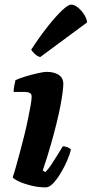

<svg xmlns="http://www.w3.org/2000/svg" viewBox="-20 -811 397 831"><path d="M178 0Q146 0 114 -8Q82 -16 60 -26.5Q38 -37 35 -44Q41 -61 49 -89.5Q57 -118 66.5 -153Q76 -188 85 -224.5Q94 -261 101 -295Q108 -329 112.5 -354.5Q117 -380 117 -393Q117 -405 108.5 -409Q100 -413 86 -413H39Q39 -427 42 -441.5Q45 -456 47 -464Q61 -471 88.5 -479.5Q116 -488 143 -494Q170 -500 182 -500Q214 -500 234 -487Q254 -474 254 -448Q254 -435 251 -411Q248 -387 241.5 -353Q235 -319 224.5 -276.5Q214 -234 199.5 -183Q185 -132 165 -73L176 -66Q187 -76 200.5 -96Q214 -116 228 -139Q242 -162 252 -178Q262 -178 273.5 -173Q285 -168 287 -163Q282 -142 270 -114.5Q258 -87 242 -60.5Q226 -34 209.5 -17Q193 0 178 0ZM154 -564Q140 -568 129.5 -578.5Q119 -589 115 -596Q152 -653 187 -697Q222 -741 248.5 -766Q275 -791 288 -791Q301 -791 316 -779.5Q331 -768 343 -750Q355 -732 357 -714Z"/></svg>

Font: Texturina Medium 12pt Black
Style: Italic
Weight: 900
Italic angle: -11°
Version: Version 1.002